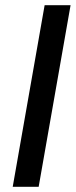

<svg xmlns="http://www.w3.org/2000/svg" viewBox="-20 -720 292 740"><path d="M29 0 152 -700H252L129 0Z"/></svg>

Font: DM Sans 16pt Medium
Style: Italic
Weight: 500
Italic angle: -10°
Version: Version 4.004;gftools[0.9.30]